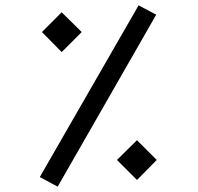

<svg xmlns="http://www.w3.org/2000/svg" viewBox="-20 -691 740 719"><path d="M196 8 129 -28 499 -671 565 -636ZM211 -496 137 -571 211 -645 286 -571ZM493 -17 418 -92 493 -166 567 -92Z"/></svg>

Font: FiraGO Book
Style: Regular
Weight: 350
Designer: bBox Type
Foundry: bBox Type GmbH
Version: Version 1.001;PS 001.001;hotconv 1.0.88;makeotf.lib2.5.64775